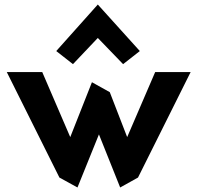

<svg xmlns="http://www.w3.org/2000/svg" viewBox="-20 -811 878 850"><path d="M229 -585 303 -527 413 -643 525 -527 599 -585 413 -791ZM387 -447 291 -204 167 -492H10L243 -25L323 19L418 -216L512 19L591 -25L824 -492H667L543 -204L466 -403Z"/></svg>

Font: Bluebird
Style: SfBdNrw
Weight: 700
Designer: Jasper
Foundry: Cannot Into Space Fonts
Version: Version 0.98